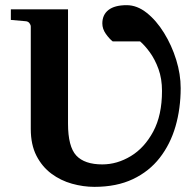

<svg xmlns="http://www.w3.org/2000/svg" viewBox="-20 -707 755 743"><path d="M679.2 -366.2Q679.2 -287.1 659.2 -218Q639.2 -148.9 598.1 -96.2Q557.1 -43.5 494.1 -13.7Q431.2 16.1 345.2 16.1Q302.2 16.1 258.5 3.9Q214.8 -8.3 179 -34.9Q143.1 -61.5 121.1 -104.2Q99.1 -147 99.1 -208V-604Q99.1 -610.8 93.8 -617.7Q88.4 -624.5 78.1 -625L22 -629.9V-670.9H243.2V-229Q243.2 -139.6 275.1 -105.2Q307.1 -70.8 376 -70.8Q433.1 -70.8 486.1 -102.8Q539.1 -134.8 573 -198Q606.9 -261.2 606.9 -355Q606.9 -402.3 593.3 -439.9Q579.6 -477.5 559.8 -504.6Q540 -531.7 522 -546.9H416Q403.3 -556.6 389.6 -575.9Q376 -595.2 376 -616.2Q376 -649.9 399.9 -668.5Q423.8 -687 470.2 -687Q510.3 -687 547.6 -657.5Q585 -627.9 614.7 -579.8Q644.5 -531.7 661.9 -475.6Q679.2 -419.4 679.2 -366.2Z"/></svg>

Font: Charis
Style: Bold
Weight: 700
Designer: Walt Agee, Miriam Martin, Annie Olsen, Victor Gaultney, Lorna Priest, Alan Ward, Bob Hallissy, Martin Hosken, Sharon Cor
Foundry: SIL Global
Version: Version 7.000